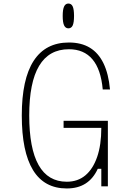

<svg xmlns="http://www.w3.org/2000/svg" viewBox="-20 -1052 740 1084"><path d="M357 12Q230 12 166.5 -91.5Q103 -195 103 -400Q103 -605 170 -708.5Q237 -812 369 -812Q439 -812 487.5 -782.5Q536 -753 564.5 -694Q593 -635 601 -547H560Q550 -660 502 -717Q454 -774 369 -774Q257 -774 201 -680.5Q145 -587 145 -400Q145 -214 198 -120Q251 -26 357 -26Q419 -26 462 -62Q505 -98 528.5 -166Q552 -234 552 -330H339V-370H589V0H552V-99H532Q507 -44 463.5 -16Q420 12 357 12ZM366 -892Q350 -892 342 -908.5Q334 -925 334 -962Q334 -999 342 -1015.5Q350 -1032 366 -1032Q383 -1032 390.5 -1015.5Q398 -999 398 -962Q398 -925 390.5 -908.5Q383 -892 366 -892Z"/></svg>

Font: Martian Mono SemiExpanded Thin
Style: Regular
Weight: 250
Monospace: yes
Version: Version 0.930